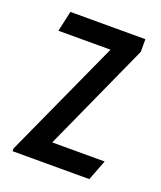

<svg xmlns="http://www.w3.org/2000/svg" viewBox="-97 -534 503 599"><g transform="rotate(20 155.0 -235.0)"><path d="M14 -9 193 -402H20L35 -470H284V-428L121 -68H295L269 0H14Z"/></g></svg>

Font: Smooch Sans SemiBold
Style: Bold
Weight: 600
Designer: Robert E. Leuschke
Foundry: Robert E. Leuschke
Version: Version 1.010; ttfautohint (v1.8.3)